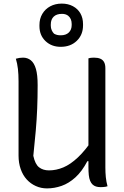

<svg xmlns="http://www.w3.org/2000/svg" viewBox="-20 -1030 690 1066"><path d="M577 4Q572 6 566 7Q560 8 552.5 8.5Q545 9 538 9Q524 9 513 5.5Q502 2 494 -5.5Q486 -13 480.5 -26Q475 -39 473 -58Q471 -77 471 -103Q471 -204 471 -288Q471 -372 471 -443.5Q471 -515 471 -579.5Q471 -644 471 -706Q476 -708 481 -708.5Q486 -709 491 -709.5Q496 -710 502 -710Q523 -710 537 -704Q551 -698 558 -685Q565 -672 565 -651Q565 -582 565 -513Q565 -444 565 -375.5Q565 -307 565 -238Q565 -169 565 -100Q565 -72 567.5 -46.5Q570 -21 577 4ZM241 16Q208 16 179 3Q150 -10 128.5 -33.5Q107 -57 95 -91Q83 -125 83 -166Q83 -235 83 -303.5Q83 -372 83 -441.5Q83 -511 83 -578Q83 -617 79.5 -647.5Q76 -678 68 -704Q79 -707 88 -708.5Q97 -710 108 -710Q133 -710 151.5 -695Q170 -680 179.5 -647Q189 -614 189 -558Q189 -489 186.5 -427.5Q184 -366 178.5 -303.5Q173 -241 165 -165Q175 -118 197 -101Q219 -84 252 -84Q292 -84 331.5 -100.5Q371 -117 412.5 -156Q454 -195 499 -262V-135H465Q435 -78 398.5 -45Q362 -12 322 2Q282 16 241 16ZM323 -1010Q358 -1010 385 -995.5Q412 -981 426.5 -955.5Q441 -930 441 -896V-889Q441 -837 406.5 -803.5Q372 -770 317 -770Q266 -770 232.5 -802Q199 -834 199 -885V-891Q199 -926 215 -953Q231 -980 259 -995Q287 -1010 323 -1010ZM324 -953Q294 -953 278 -937.5Q262 -922 262 -894V-887Q262 -874 267 -862.5Q272 -851 280 -843Q289 -838 297.5 -836Q306 -834 317 -834Q346 -834 362 -849.5Q378 -865 378 -891V-897Q378 -912 373 -923.5Q368 -935 358 -943Q351 -948 343 -950.5Q335 -953 324 -953Z"/></svg>

Font: Recursive Casual
Style: Regular
Weight: 400
Version: Version 1.047